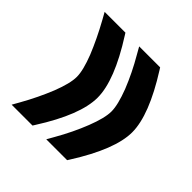

<svg xmlns="http://www.w3.org/2000/svg" viewBox="-143 -645 762 762"><g transform="rotate(45 238.5 -263.5)"><path d="M336.9 -2.4 342.8 -11.7C408.7 -115.7 441.4 -199.7 441.4 -263.2C441.4 -327.1 408.7 -411.1 343.3 -514.6L337.4 -523.9H326.7H253.4H219.7L236.3 -494.6C261.7 -451.2 282.7 -408.2 299.8 -365.2C316.4 -321.8 324.7 -288.1 324.7 -263.7C324.7 -238.8 316.4 -205.6 299.8 -163.1C283.2 -120.6 262.2 -76.7 236.3 -31.7L219.7 -2.4H253.4H326.2ZM142.6 -2.4 148.4 -11.7C214.4 -115.2 247.1 -199.2 247.1 -263.2C247.1 -327.1 214.4 -411.1 148.4 -514.6L142.6 -523.9H131.8H59.1H25.9L42 -495.1C67.4 -449.2 88.4 -405.3 105.5 -363.3C122.1 -320.8 130.4 -287.6 130.4 -263.7C130.4 -238.8 122.1 -205.6 105.5 -163.1C88.4 -120.6 67.4 -76.7 42 -31.7L25.4 -2.4H59.1H131.8Z"/></g></svg>

Font: Samim
Style: Bold
Weight: 700
Foundry: DejaVu fonts team - Redesigned by Saber Rastikerdar
Version: Version 4.0.5